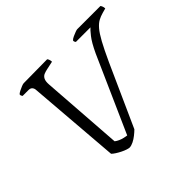

<svg xmlns="http://www.w3.org/2000/svg" viewBox="-160 -911 1119 1119"><g transform="rotate(-45 399.0 -352.0)"><path d="M326 0Q319 0 305 -4.5Q291 -9 275 -17Q259 -25 245 -34Q231 -43 223 -51L177 -625Q176 -637 168.5 -645.5Q161 -654 145 -654H97Q94 -658 92 -662Q90 -666 91 -673Q97 -679 110 -685.5Q123 -692 135.5 -697Q148 -702 154 -702L349 -704Q353 -700 356 -691.5Q359 -683 359 -674L308 -663Q293 -660 279.5 -654.5Q266 -649 258.5 -634.5Q251 -620 253 -592L289 -88Q299 -80 312.5 -74Q326 -68 341 -64.5Q356 -61 365 -60L573 -528Q602 -590 626 -620Q650 -650 659 -657H539Q537 -659 534.5 -663.5Q532 -668 533 -675Q541 -683 554.5 -689Q568 -695 580 -699.5Q592 -704 597 -704H788Q791 -701 794.5 -692.5Q798 -684 798 -674L769 -666Q747 -660 728.5 -650Q710 -640 691 -618Q672 -596 648.5 -553Q625 -510 592 -438L420 -56Q408 -44 391.5 -31Q375 -18 358 -9.5Q341 -1 326 0Z"/></g></svg>

Font: Texturina 12pt ExtraLight
Style: Italic
Weight: 250
Italic angle: -11°
Designer: Guillermo Torres Carreño
Foundry: Omnibus-Type
Version: Version 1.002